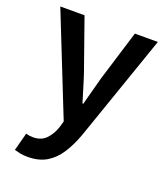

<svg xmlns="http://www.w3.org/2000/svg" viewBox="-129 -580 753 871"><g transform="rotate(20 247.5 -145.0)"><path d="M105 201Q86 201 70.5 198Q55 195 41 191L64 104Q74 107 82 108Q90 109 98 109Q137 109 160.5 85Q184 61 196 25L205 -6L12 -491H129L214 -250Q225 -218 235.5 -182.5Q246 -147 257 -112H261Q270 -146 279.5 -181.5Q289 -217 298 -250L372 -491H483L305 22Q285 77 259 117Q233 157 196 179Q159 201 105 201Z"/></g></svg>

Font: Mada SemiBold
Style: Regular
Weight: 600
Designer: Khaled Hosny
Version: Version 1.5